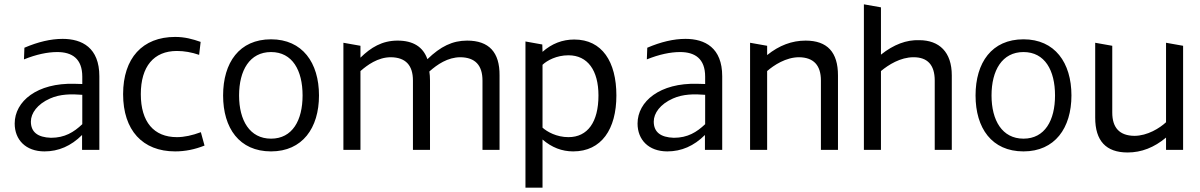

<svg xmlns="http://www.w3.org/2000/svg" viewBox="-20 -694 5558 889"><path d="M186 7C251 7 309 -18 360 -69V0H440V-341C440 -473 360 -514 270 -514C215 -514 156 -500 93 -473L91 -419C148 -442 200 -453 245 -453C313 -453 361 -423 361 -339V-305L325 -306C152 -311 48 -225 48 -122C48 -47 99 7 186 7ZM123 -131C123 -170 153 -212 212 -238C259 -259 311 -259 361 -255V-119C322 -82 280 -56 216 -56C154 -58 123 -83 123 -131Z M791 7C837 7 882 -2 927 -20L910 -82C870 -67 833 -59 799 -59C692 -59 632 -130 632 -258C632 -386 692 -458 799 -458C833 -458 867 -452 902 -440L909 -500C872 -513 836 -523 791 -523C640 -523 550 -425 550 -258C550 -91 640 7 791 7Z M1235 7C1380 7 1457 -101 1457 -252C1457 -404 1380 -512 1235 -512C1088 -512 1013 -404 1013 -252C1013 -101 1088 7 1235 7ZM1087 -252C1087 -368 1136 -453 1235 -453C1334 -453 1381 -368 1381 -252C1381 -137 1334 -52 1235 -52C1136 -52 1087 -137 1087 -252Z M2214 -321V0H2293V-345C2294 -452 2244 -506 2143 -506C2075 -506 2020 -479 1959 -420C1939 -477 1893 -506 1821 -506C1749 -506 1697 -474 1649 -427V-482L1570 -496V0H1649V-365C1680 -392 1729 -429 1790 -429C1858 -428 1892 -392 1892 -321V0H1971V-321C1971 -336 1970 -350 1968 -363C2004 -395 2053 -429 2112 -429C2180 -428 2214 -392 2214 -321Z M2413 175H2492V-48C2535 -11 2582 7 2634 7C2765 7 2834 -96 2834 -252C2834 -408 2768 -511 2639 -511C2584 -511 2535 -492 2492 -454L2491 -488L2413 -502ZM2492 -103V-394C2513 -414 2557 -438 2612 -438C2701 -438 2751 -368 2751 -252C2751 -129 2701 -59 2612 -59C2557 -59 2513 -84 2492 -103Z M3070 7C3135 7 3193 -18 3244 -69V0H3324V-341C3324 -473 3244 -514 3154 -514C3099 -514 3040 -500 2977 -473L2975 -419C3032 -442 3084 -453 3129 -453C3197 -453 3245 -423 3245 -339V-305L3209 -306C3036 -311 2932 -225 2932 -122C2932 -47 2983 7 3070 7ZM3007 -131C3007 -170 3037 -212 3096 -238C3143 -259 3195 -259 3245 -255V-119C3206 -82 3164 -56 3100 -56C3038 -58 3007 -83 3007 -131Z M3781 -321V0H3860V-345C3860 -452 3811 -506 3710 -506C3647 -506 3588 -484 3532 -439V-482L3453 -496V0H3532V-365C3563 -392 3619 -429 3680 -429C3747 -428 3781 -392 3781 -321Z M4308 -321V0H4387V-345C4387 -453 4329 -508 4236 -508C4177 -510 4118 -488 4059 -441V-660L3980 -674V0H4059V-365C4094 -394 4149 -429 4210 -429C4274 -429 4308 -394 4308 -321Z M4719 7C4864 7 4941 -101 4941 -252C4941 -404 4864 -512 4719 -512C4572 -512 4497 -404 4497 -252C4497 -101 4572 7 4719 7ZM4571 -252C4571 -368 4620 -453 4719 -453C4818 -453 4865 -368 4865 -252C4865 -137 4818 -52 4719 -52C4620 -52 4571 -137 4571 -252Z M5201 12C5265 12 5324 -11 5379 -57V0H5458V-482L5379 -496V-128C5350 -101 5293 -65 5232 -65C5164 -66 5130 -102 5130 -173V-482L5051 -496V-149C5051 -42 5101 12 5201 12Z"/></svg>

Font: All Genders v4 Light
Style: Regular
Weight: 300
Designer: Rassam Alawdi
Foundry: Rassam Art
Version: Version 3.100;FEAKit 1.0